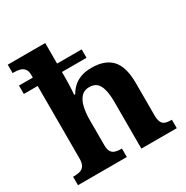

<svg xmlns="http://www.w3.org/2000/svg" viewBox="-173 -903 1012 1046"><g transform="rotate(-30 333.5 -380.0)"><path d="M19.7 0V-53H25.4Q46.7 -53 63.4 -57.7Q80.2 -62.4 90 -77.4Q99.9 -92.3 99.9 -122.1V-577.9H12.9V-630.7H99.9V-645.9Q99.9 -673 89 -685.8Q78 -698.6 61.9 -702.8Q45.7 -707 28.9 -707H16.8V-760H252.5V-630.7H407.2V-577.9H252.5V-533.9Q252.5 -516.5 251.8 -497.9Q251 -479.2 250 -463.2Q249 -447.2 247.9 -436.7H254.6Q267.9 -460.4 287.4 -478.3Q306.8 -496.3 335.2 -506.8Q363.6 -517.3 402.8 -517.3Q487 -517.3 529.1 -471.7Q571.1 -426 571.1 -324.2V-123.9Q571.1 -93.4 578.5 -78.2Q585.9 -63 600.8 -58Q615.6 -53 637.6 -53H641.2V0H418.5V-297.2Q418.5 -361.6 401 -397Q383.4 -432.4 339.2 -432.4Q306.4 -432.4 287.5 -410.7Q268.6 -388.9 260.8 -353.6Q253 -318.3 253 -277.4V-118.3Q253 -90.4 261.6 -76.5Q270.2 -62.6 285.8 -57.8Q301.4 -53 323.4 -53H327V0Z"/></g></svg>

Font: Noto Serif Khmer
Style: Regular
Weight: 400
Designer: Danh Hong and the Monotype Design Team
Foundry: Monotype Imaging Inc.
Version: Version 2.003